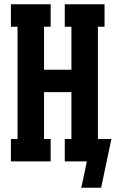

<svg xmlns="http://www.w3.org/2000/svg" viewBox="-20 -755 541 898"><path d="M453 123H360L374 59L386 0H283V-105H314V-324H186V-105H217V0H31V-105H62V-630H31V-735H217V-630H186V-429H314V-630H283V-735H469V-630H438V-105H501Z"/></svg>

Font: Iosevka Slab Extrabold
Style: Regular
Weight: 800
Monospace: yes
Designer: Belleve Invis
Foundry: Belleve Invis
Version: Version 11.1.1; ttfautohint (v1.8.3)